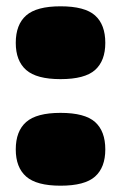

<svg xmlns="http://www.w3.org/2000/svg" viewBox="-20 -579 384 609"><path d="M30 -105Q30 -163 63 -192Q96 -221 172 -221Q249 -221 281.5 -192Q314 -163 314 -105Q314 -48 281.5 -19Q249 10 172 10Q96 10 63 -19Q30 -48 30 -105ZM30 -443Q30 -501 63 -530Q96 -559 172 -559Q249 -559 281.5 -530Q314 -501 314 -443Q314 -386 281.5 -357Q249 -328 172 -328Q96 -328 63 -357Q30 -386 30 -443Z"/></svg>

Font: Georama Extended Black
Style: Regular
Weight: 900
Width: 7
Designer: Jean-Baptiste Levee
Foundry: Production Type
Version: Version 1.000